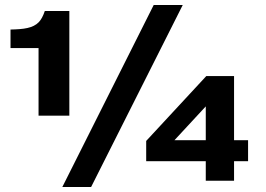

<svg xmlns="http://www.w3.org/2000/svg" viewBox="-20 -722 1062 767"><path d="M344 25 710 -702H594L229 25ZM134 -260H257V-678H159C152.3 -658 144.3 -643.2 135 -633.5C111.6 -609.3 74.3 -605.1 22 -604V-530H134ZM915 -78H971V-162H915V-418H804L564 -159V-78H802V0H915ZM802 -297V-162H677Z"/></svg>

Font: Fog Sans
Style: Bold
Weight: 700
Foundry: Intel Corporation
Version: Version 1.00